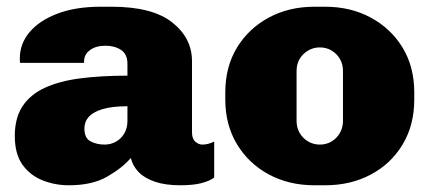

<svg xmlns="http://www.w3.org/2000/svg" viewBox="-20 -541 1278 571"><path d="M185 10Q144 10 107 -4.5Q70 -19 47 -51Q24 -83 24 -137Q24 -190 47 -225Q70 -260 113.5 -280Q157 -300 219 -308Q281 -316 359 -316V-351Q359 -380 340 -392.5Q321 -405 294 -405Q265 -405 247.5 -392Q230 -379 230 -358V-354H40Q39 -356 39 -360Q39 -364 39 -368Q39 -411 68 -445.5Q97 -480 151 -500.5Q205 -521 279 -521H312Q433 -521 492 -474.5Q551 -428 551 -359V-148Q551 -128 561 -119.5Q571 -111 582 -111Q591 -111 600 -113.5Q609 -116 617 -120V-13Q604 -3 579.5 3.5Q555 10 516 10Q472 10 441 -0.5Q410 -11 392.5 -29Q375 -47 369 -71Q343 -41 298.5 -15.5Q254 10 185 10ZM291 -111Q309 -111 324.5 -119.5Q340 -128 349.5 -144Q359 -160 359 -181V-225Q313 -225 285 -216.5Q257 -208 244 -193.5Q231 -179 231 -159Q231 -130 249.5 -120.5Q268 -111 291 -111Z M915 10Q839 10 779 -22.5Q719 -55 684.5 -112.5Q650 -170 650 -245V-266Q650 -342 684.5 -399Q719 -456 779 -488.5Q839 -521 915 -521H947Q1023 -521 1083 -488.5Q1143 -456 1177.5 -399Q1212 -342 1212 -266V-245Q1212 -169 1177.5 -111.5Q1143 -54 1083 -22Q1023 10 947 10ZM931 -111Q951 -111 966.5 -120.5Q982 -130 991 -146Q1000 -162 1000 -181V-330Q1000 -350 991 -365.5Q982 -381 966.5 -390.5Q951 -400 931 -400Q912 -400 896 -390.5Q880 -381 871 -365.5Q862 -350 862 -330V-181Q862 -162 871 -146Q880 -130 896 -120.5Q912 -111 931 -111Z"/></svg>

Font: Chivo Medium Black
Style: Regular
Weight: 900
Version: Version 2.002